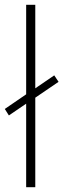

<svg xmlns="http://www.w3.org/2000/svg" viewBox="-30 -780 264 800"><path d="M79 0H117V-373L214 -439L196 -466L117 -412V-760H79V-387L-10 -326L7 -299L79 -348Z"/></svg>

Font: Noto Sans Hebrew Condensed ExtraLight
Style: Regular
Weight: 200
Width: 3
Designer: Monotype Design Team
Foundry: Monotype Imaging Inc.
Version: Version 2.004